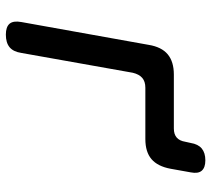

<svg xmlns="http://www.w3.org/2000/svg" viewBox="-52 -642 705 640"><g transform="rotate(90 300.0 -322.5)"><path d="M96 10Q70 10 59.5 -2.5Q49 -15 54 -42L130 -466Q137 -509 161.5 -529.5Q186 -550 229 -550H409Q428 -550 439 -559.5Q450 -569 453 -588L457 -606Q461 -631 475.5 -643Q490 -655 515 -655Q539 -655 549.5 -643Q560 -631 555 -606L543 -539Q535 -496 511 -475.5Q487 -455 444 -455H273Q252 -455 240 -444.5Q228 -434 223 -413L157 -42Q153 -15 138 -2.5Q123 10 96 10Z"/></g></svg>

Font: Maple Mono NL Medium
Style: Italic
Weight: 500
Italic angle: -10°
Monospace: yes
Designer: subframe7536
Version: Version 7.000